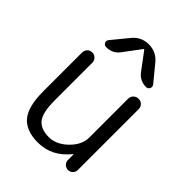

<svg xmlns="http://www.w3.org/2000/svg" viewBox="-217 -871 995 995"><g transform="rotate(45 280.0 -373.5)"><path d="M238 10Q151 10 110.5 -38Q70 -86 70 -197V-482Q70 -498 80.5 -509Q91 -520 107 -520Q123 -520 134 -509Q145 -498 145 -482V-207Q145 -117 172 -83.5Q199 -50 258 -50Q312 -50 360 -96.5Q408 -143 408 -198V-482Q408 -498 419.5 -509Q431 -520 447 -520Q463 -520 474 -509Q485 -498 485 -482V-36Q485 -21 474.5 -10.5Q464 0 449 0Q434 0 423 -10.5Q412 -21 412 -36V-77Q412 -78 411 -78Q410 -78 409 -77Q340 10 238 10ZM375 -714 448 -625Q456 -614 450 -602Q444 -590 431 -590Q385 -590 358 -626L287 -721Q286 -722 285 -722L283 -721L212 -626Q185 -590 139 -590Q125 -590 119 -602Q113 -614 122 -625L195 -714Q230 -757 285 -757Q340 -757 375 -714Z"/></g></svg>

Font: Rounded Mplus 1c
Style: Regular
Weight: 400
Version: Version 1.059.20150529